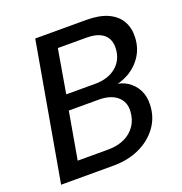

<svg xmlns="http://www.w3.org/2000/svg" viewBox="-127 -810 869 919"><g transform="rotate(-20 307.5 -350.0)"><path d="M29 0 152 -700H412Q479 -700 522 -680Q565 -660 585 -624.5Q605 -589 603 -543Q601 -489 574 -448Q547 -407 504 -383Q461 -359 407 -354L423 -364Q465 -363 496.5 -343Q528 -323 545 -290Q562 -257 560 -214Q558 -151 522.5 -102.5Q487 -54 428.5 -27Q370 0 296 0ZM143 -81H298Q346 -81 382 -98Q418 -115 438.5 -146Q459 -177 461 -219Q463 -266 430 -293.5Q397 -321 338 -321H185ZM200 -398H347Q414 -398 455 -432.5Q496 -467 498 -526Q499 -555 487 -576Q475 -597 449.5 -608.5Q424 -620 383 -620H238Z"/></g></svg>

Font: DM Sans Medium
Style: Italic
Weight: 500
Italic angle: -10°
Designer: Colophon Foundry, Jonny Pinhorn
Foundry: Colophon Foundry
Version: Version 4.004;gftools[0.9.30]